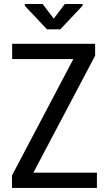

<svg xmlns="http://www.w3.org/2000/svg" viewBox="-20 -927 533 947"><path d="M144.5 -75.2Q222.7 -75.2 458 -75.2Q458 -56.6 458 0Q353.5 0 39.1 0Q39.1 -3.9 39.1 -15.6Q39.1 -27.3 39.1 -61.5Q114.3 -205.1 341.8 -635.7Q266.6 -635.7 40 -635.7Q40 -654.3 40 -710.9Q142.6 -710.9 449.2 -710.9Q449.2 -696.3 449.2 -652.3Q373 -507.8 144.5 -75.2ZM245.1 -835Q258.8 -852.5 299.8 -907.2Q322.3 -907.2 387.7 -907.2Q387.7 -905.3 387.7 -899.4Q360.4 -870.1 277.3 -782.2Q261.7 -782.2 211.9 -782.2Q184.6 -811.5 102.5 -898.4Q102.5 -901.4 102.5 -907.2Q124 -907.2 190.4 -907.2Q204.1 -889.6 245.1 -835Z"/></svg>

Font: Noto Sans Hebrew DECATHLON 
Style: Regular
Weight: 400
Designer: Monotype Design team
Version: Version 1.03 uh